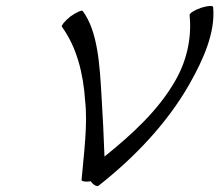

<svg xmlns="http://www.w3.org/2000/svg" viewBox="-20 -597 737 645"><path d="M311 27C433 -69 541 -183 615 -312C664 -398 704 -489 696 -573C696 -579 678 -578 656 -571C635 -564 617 -553 617 -547C624 -477 611 -400 570 -328C513 -227 424 -146 331 -71C329 -131 325 -214 321 -275C315 -377 309 -491 258 -560C255 -564 237 -556 217 -542C198 -527 185 -511 188 -507C238 -438 260 -350 266 -258C275 -180 262 -83 254 7C253 12 267 15 285 12C292 23 305 31 311 27Z"/></svg>

Font: Nupuram Light Oblique
Style: Regular
Weight: 300
Designer: Santhosh Thottingal (santhosh.thottingal@gmail.com)
Foundry: SMC
Version: Version 1.000